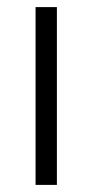

<svg xmlns="http://www.w3.org/2000/svg" viewBox="-20 -520 260 540"><path d="M140 0V-500H80V0Z"/></svg>

Font: Abel
Style: Regular
Weight: 400
Designer: Matthew Desmond
Foundry: Matthew Desmond
Version: Version 1.002